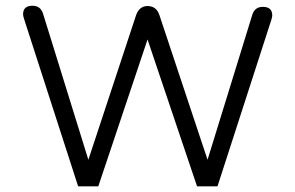

<svg xmlns="http://www.w3.org/2000/svg" viewBox="-20 -658 1043 678"><path d="M712.9 -93.8 871.1 -606.4Q879.9 -633.8 908.2 -633.8Q941.4 -633.8 941.4 -603.5Q941.4 -597.7 937.5 -585.9L748 0H675.8L501 -518.6L327.1 0H255.9L65.4 -589.8Q61.5 -601.6 61.5 -607.4Q61.5 -637.7 94.7 -637.7Q123 -637.7 131.8 -610.4L292 -93.8L460.9 -605.5Q472.7 -636.7 501 -636.7Q532.2 -636.7 543 -604.5Z"/></svg>

Font: Jura
Style: DemiBold
Weight: 600
Version: Version 2.4